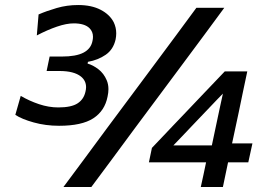

<svg xmlns="http://www.w3.org/2000/svg" viewBox="-20 -744 1061 764"><path d="M215 -243.5Q161.5 -243.5 114 -256.8Q66.5 -270 41 -287L62.5 -362.5Q96.5 -342.5 135.2 -329.5Q174 -316.5 212 -316.5Q264 -316.5 288.8 -332.8Q313.5 -349 320 -379Q322.5 -388.5 322.5 -397Q322.5 -423 302 -439.5Q274.5 -461.5 216.5 -461.5H165.5L177.5 -519H226Q282.5 -519 312.2 -534.5Q342 -550 348 -581Q350 -589.5 350 -597.5Q350 -618 336 -632Q316.5 -651 273.5 -651Q244.5 -651 206.5 -638Q168.5 -625 126.5 -603L133.5 -686.5Q165.5 -700.5 206 -712.2Q246.5 -724 291 -724Q344 -724 380.2 -705.2Q416.5 -686.5 432.5 -655.5Q442.5 -634.5 442.5 -611.5Q442.5 -599.5 440 -587Q431 -547 400.5 -526Q370 -505 330 -498L328.5 -491Q350 -485 371.5 -468.5Q393 -452 404.5 -425Q411.5 -409 411.5 -389Q411.5 -375.5 408 -359.5Q397 -303 351.2 -273.2Q305.5 -243.5 215 -243.5ZM232.5 0Q273.5 -55 312.8 -108Q352 -161 402.5 -229.5L587.5 -478Q640 -549 680 -602.5Q719.5 -656 761.5 -713H872.5Q830.5 -656 791 -602.5Q751 -549 698.5 -478L513.5 -229.5Q463 -161 423.8 -108Q384.5 -55 343.5 0ZM779 0Q784.5 -25 789.5 -48Q794.5 -71 800 -98H572.5L584.5 -155.5Q601 -173 624 -197Q646.5 -220.5 670 -245.5Q693.5 -270 713 -290.5L790.5 -372Q811.5 -394 833 -416.5Q854 -438.5 874.5 -460H964Q955 -418 946.5 -377.2Q938 -336.5 930 -297.5L903.5 -173.5H984.5L968 -98H887.5Q882 -71 877 -48Q872 -25 867 0ZM742 -241Q723 -221 705.5 -202.5Q687.5 -184 670 -165.5H823L847 -279Q852 -302.5 857 -325.8Q862 -349 867 -371.5Q856.5 -360.5 846.5 -350.5Z"/></svg>

Font: Heraclito Medium
Style: Italic
Weight: 500
Italic angle: -12°
Designer: Kostas Bartsokas (font) & Cristiano Sobral (main changes)
Foundry: Kostas Bartsokas (font) & Cristiano Sobral (main changes)
Version: Version 1.00;July 8, 2020;FontCreator 13.0.0.2655 64-bit